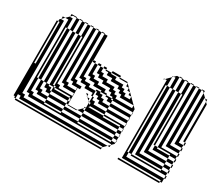

<svg xmlns="http://www.w3.org/2000/svg" viewBox="-94 -727 1107 958"><g transform="rotate(30 459.5 -248.0)"><path d="M645 -456H651L645 -450ZM53 -328V-344H45V-328ZM53 -312V-328H45V-312ZM53 -296V-312H45V-296ZM53 -280V-296H45V-280ZM53 -264V-280H45V-264ZM53 -248V-264H45V-248ZM53 -232V-248H45V-232ZM53 -216V-232H45V-216ZM549 -280V-296H533V-312H517V-328H501V-344H453V-350H405V-360H453V-350H495L595 -250V-232H597V-216H595V-232H477V-240H469V-248H453V-264H437V-280H389V-296H357V-312H341V-350H325V-360H341V-350H357V-328H373V-312H405V-296H453V-280H469V-264H485V-248H581V-264H501V-280H485V-296H469V-312H421V-328H389V-344H373V-350H357V-360H373V-350H405V-344H437V-328H485V-312H501V-296H517V-280ZM53 -184H45V-200H53ZM597 -184H595V-200H477V-216H453V-232H437V-240H405V-248H357V-264H325V-280H309V-350H295V-360H293V-264H309V-248H341V-232H381V-200H389V-184H381V-200H373V-216H325V-232H293V-248H277V-500H261V-504H277V-500H295V-360H309V-350H325V-296H341V-280H373V-264H421V-248H437V-240H469V-232H477V-216H595V-200H597ZM901 -184H895V-200H853V-492L845 -500H837V-504H853V-492L873 -472H885V-460L895 -450V-232H901V-216H895V-232H885V-460L873 -472H869V-216H895V-200H901ZM597 -152H595V-168H477V-184H421V-200H405V-216H389V-232H381V-240H405V-232H421V-216H437V-200H477V-184H595V-168H597ZM901 -152H895V-168H821V-500H805V-504H821V-500H837V-184H895V-168H901ZM477 -144V-152H393L395 -150L389 -144ZM189 -144H197V-136H189ZM901 -120H895V-136H861V-144H789V-500H773V-504H789V-500H805V-152H895V-136H901ZM53 -72H45V-88H53ZM53 -56H45V-72H53ZM53 -40H45V-56H53ZM53 -40V-24H45V-40ZM285 -48V-56H189V-72H133V-88H117V-144H101V-240H117V-144H133V-104H149V-88H189V-72H285V-56H381V-48H573V-56H381V-72H285V-88H189V-104H165V-120H149V-144H133V-240H101V-336H117V-240H149V-144H165V-136H181V-120H189V-104H285V-88H381V-72H573V-56H595V-50L581 -36V-24H569L581 -36V-40H101V-56H85V-472H67L85 -490V-504H117V-500H133V-432H149V-336H181V-240H189V-336H165V-432H149V-500H133V-504H149V-500H165V-432H181V-336H189V-432H181V-500H165V-504H181V-500H197V-168H213V-152H293V-168H229V-184H213V-500H197V-504H213V-500H229V-200H245V-184H293V-200H261V-216H245V-500H229V-504H245V-500H261V-232H277V-216H309V-200H295V-104H349L345 -100H295V-104H285V-120H189V-136H285V-120H293V-136H285V-144H197V-152H189V-240H165V-336H133V-432H117V-500H95L85 -490V-488H101V-432H117V-336H149V-240H181V-152H189V-144H165V-240H133V-336H101V-432H93V-144H101V-72H117V-56H189V-48ZM861 -48V-56H709V-144H677V-240H693V-144H725V-72H861V-56H895V-40H901V-24H895V-40H693V-48H677V-144H693V-48ZM765 -240V-336H741V-432H725V-500H709V-504H725V-500H741V-432H757V-336H765V-432H757V-500H741V-504H757V-500H773V-144H789V-136H861V-120H895V-104H901V-88H895V-104H861V-120H773V-144H741V-240H709V-336H677V-432H669V-48H677V-24H895V0H885V-8H661V-456H651L677 -482V-488H683L677 -482V-432H693V-336H725V-240H757V-144H765V-240H741V-336H709V-432H693V-488H683L695 -500H709V-432H725V-336H757V-240ZM53 -24V0H545L549 -4V-8H69V-24H53V-8H45V-24ZM53 -408V-424H45V-408ZM53 -392V-408H45V-392ZM53 -376V-392H45V-376ZM53 -360V-376H45V-360ZM53 -344V-360H45V-344ZM53 -200V-216H45V-200ZM53 -168H45V-184H53ZM53 -152H45V-168H53ZM53 -136H45V-152H53ZM53 -120H45V-136H53ZM53 -104H45V-120H53ZM53 -88H45V-104H53ZM901 -56H895V-72H861V-88H741V-144H709V-240H677V-336H693V-240H725V-144H757V-104H861V-88H895V-72H901ZM597 -56H595V-72H573V-88H381V-104H349L373 -128V-136H381V-164L377 -168H373V-172L361 -184H357V-188L345 -200H357V-188L361 -184H373V-172L377 -168H381V-164L389 -156V-168H381V-184H405V-168H477V-152H595V-136H597V-120H595V-136H573V-144H477V-136H381L389 -144H477V-136H573V-120H595V-104H597V-88H595V-104H573V-120H381V-136L373 -128V-120H381V-104H573V-88H595V-72H597ZM53 -424V-440H45V-450L53 -458V-472H67L53 -458V-456H69V-40H85V-24H569L549 -4V8H53V0H45V-8H37V-440H45V-424ZM885 8H645V0H885Z"/></g></svg>

Font: Rubik Broken Fax
Style: Regular
Weight: 400
Designer: Hubert and Fischer, NaN
Foundry: Hubert and Fischer, NaN
Version: Version 2.201